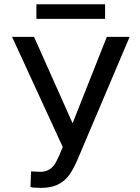

<svg xmlns="http://www.w3.org/2000/svg" viewBox="-20 -887 668 917"><path d="M326.7 -298.3 142.6 -710.9H37.6L279.8 -184.6L261.2 -141.1L249 -115.7C232.4 -82.8 207 -66.4 172.9 -66.4L128.4 -68.4L125.5 5.9C132.6 8.8 149.1 10.3 174.8 10.3C204.4 10.3 229.1 6.1 248.8 -2.2C268.5 -10.5 285.6 -22.5 300.3 -38.3C314.9 -54.1 330.7 -80.9 347.7 -118.7L599.1 -710.9H490.2ZM481.9 -796.9V-866.7H153.8V-796.9Z"/></svg>

Font: Roboto1
Style: rg
Weight: 400
Designer: Google
Version: Version 2.137; 2017